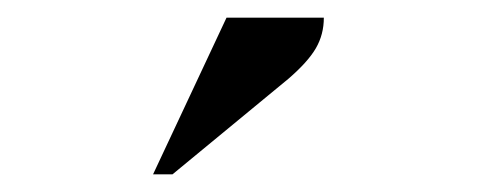

<svg xmlns="http://www.w3.org/2000/svg" viewBox="-20 -727 540 217"><path d="M153 -530 236 -707H346Q346 -688 337 -672.5Q328 -657 306 -638L175 -530Z"/></svg>

Font: Spectral
Style: Bold
Weight: 700
Designer: Jean-Baptiste Levee
Foundry: Production Type
Version: Version 2.001